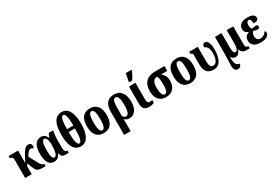

<svg xmlns="http://www.w3.org/2000/svg" viewBox="91 -2163 5455 3771"><g transform="rotate(-30 2819.0 -278.0)"><path d="M79 -422Q79 -457 62 -470Q45 -483 25 -483H13V-536H228V-331Q228 -295 225 -250L279 -350Q318 -425 346 -465.5Q374 -506 399 -523Q424 -540 455 -540Q493 -540 511 -520Q529 -500 529 -467Q529 -441 511 -418Q490 -446 460 -446Q436 -446 415 -428Q394 -410 364 -365L342 -331L452 -130Q474 -89 493.5 -71Q513 -53 538 -53H544V0H497Q430 0 396 -9Q362 -18 343.5 -40Q325 -62 306 -109L256 -229L228 -176V0H79Z M567 -267Q567 -407 615.5 -476.5Q664 -546 750 -546Q842 -546 879 -447H885Q894 -475 902.5 -495Q911 -515 927 -536H1023Q1015 -505 1008 -445Q1001 -385 1001 -333V-161Q1001 -102 1015 -77.5Q1029 -53 1062 -53H1068V0H992Q940 0 917 -23Q894 -46 883 -95H876Q857 -43 822.5 -16.5Q788 10 734 10Q652 10 609.5 -57.5Q567 -125 567 -267ZM857 -308V-345Q851 -411 831.5 -444.5Q812 -478 787 -478Q750 -478 733.5 -425.5Q717 -373 717 -267Q717 -160 731.5 -111Q746 -62 781 -62Q821 -62 839 -129Q857 -196 857 -308Z M1117 -379Q1117 -764 1343 -764Q1453 -764 1509 -663.5Q1565 -563 1565 -378Q1565 -193 1508.5 -91.5Q1452 10 1342 10Q1227 10 1172 -90.5Q1117 -191 1117 -379ZM1415 -419Q1413 -564 1395.5 -631.5Q1378 -699 1343 -699Q1307 -699 1289 -631.5Q1271 -564 1269 -419ZM1413 -354H1269Q1270 -201 1287.5 -127.5Q1305 -54 1342 -54Q1378 -54 1395.5 -128Q1413 -202 1413 -354Z M1636 -270Q1636 -549 1862 -549Q1968 -549 2026.5 -478.5Q2085 -408 2085 -270Q2085 10 1859 10Q1753 10 1694.5 -61Q1636 -132 1636 -270ZM1935 -270Q1935 -380 1917.5 -432.5Q1900 -485 1860 -485Q1821 -485 1804 -432.5Q1787 -380 1787 -270Q1787 -160 1804.5 -106.5Q1822 -53 1861 -53Q1901 -53 1918 -106.5Q1935 -160 1935 -270Z M2186 -286Q2186 -412 2241 -480.5Q2296 -549 2408 -549Q2513 -549 2573.5 -473Q2634 -397 2634 -258Q2634 -124 2580 -56.5Q2526 11 2438 11Q2379 11 2331 -35Q2333 1 2333 49V240H2186ZM2484 -260Q2484 -374 2465 -429.5Q2446 -485 2404 -485Q2365 -485 2349 -435.5Q2333 -386 2333 -293V-105Q2347 -82 2363 -69Q2379 -56 2402 -56Q2484 -56 2484 -260Z M2743 -145V-536H2890V-164Q2890 -114 2903 -92Q2916 -70 2946 -70Q2972 -70 3006 -80V-15Q2989 -6 2958 2Q2927 10 2891 10Q2818 10 2780.5 -26Q2743 -62 2743 -145ZM2786 -621 2799 -684Q2803 -707 2808.5 -735Q2814 -763 2820 -796H2951V-784Q2917 -697 2858 -606H2786Z M3050 -249Q3050 -392 3125 -464Q3200 -536 3331 -536H3548V-426H3410Q3452 -392 3476 -345.5Q3500 -299 3500 -228Q3500 -124 3442.5 -57Q3385 10 3272 10Q3167 10 3108.5 -59.5Q3050 -129 3050 -249ZM3348 -227Q3348 -367 3324 -426H3307Q3257 -426 3228.5 -382Q3200 -338 3200 -242Q3200 -152 3220.5 -101.5Q3241 -51 3278 -51Q3348 -51 3348 -227Z M3598 -270Q3598 -549 3824 -549Q3930 -549 3988.5 -478.5Q4047 -408 4047 -270Q4047 10 3821 10Q3715 10 3656.5 -61Q3598 -132 3598 -270ZM3897 -270Q3897 -380 3879.5 -432.5Q3862 -485 3822 -485Q3783 -485 3766 -432.5Q3749 -380 3749 -270Q3749 -160 3766.5 -106.5Q3784 -53 3823 -53Q3863 -53 3880 -106.5Q3897 -160 3897 -270Z M4156 -217V-419Q4156 -458 4147.5 -470.5Q4139 -483 4113 -483H4108V-536H4303V-210Q4303 -131 4323 -97Q4343 -63 4386 -63Q4440 -63 4469.5 -123.5Q4499 -184 4499 -288Q4499 -373 4471.5 -413Q4444 -453 4406 -464Q4406 -499 4421 -521.5Q4436 -544 4467 -544Q4510 -544 4537 -486Q4564 -428 4564 -322Q4564 -175 4513.5 -82.5Q4463 10 4353 10Q4156 10 4156 -217Z M4683 109Q4683 82 4687 2Q4693 -114 4693 -225V-536H4841V-200Q4841 -143 4854 -109Q4867 -75 4895 -75Q4925 -75 4942 -117Q4959 -159 4959 -229V-536H5107V-134Q5107 -88 5119 -70.5Q5131 -53 5164 -53H5172V0H5090Q5044 0 5011.5 -25.5Q4979 -51 4967 -93H4963Q4941 -42 4915.5 -16Q4890 10 4849 10Q4784 10 4751 -52Q4749 54 4769.5 104Q4790 154 4851 163Q4851 196 4827.5 218Q4804 240 4767 240Q4730 240 4706.5 209Q4683 178 4683 109Z M5214 -147Q5214 -203 5241.5 -236.5Q5269 -270 5315 -284V-289Q5228 -319 5228 -401Q5228 -470 5281.5 -509Q5335 -548 5431 -548Q5595 -548 5595 -450Q5595 -420 5570.5 -403Q5546 -386 5483 -386Q5483 -439 5470.5 -465Q5458 -491 5430 -491Q5404 -491 5390 -468Q5376 -445 5376 -405Q5376 -367 5386 -341Q5396 -315 5413 -311Q5452 -326 5491 -326Q5514 -326 5528 -316.5Q5542 -307 5542 -288Q5542 -244 5483 -244Q5463 -244 5442 -249.5Q5421 -255 5405 -264Q5387 -254 5375.5 -229.5Q5364 -205 5364 -165Q5364 -112 5386 -86.5Q5408 -61 5454 -61Q5538 -61 5591 -144Q5614 -131 5614 -102Q5614 -56 5566 -23Q5518 10 5419 10Q5318 10 5266 -31.5Q5214 -73 5214 -147Z"/></g></svg>

Font: Noto Serif CondExtraBold
Style: Regular
Weight: 800
Width: 3
Designer: Monotype Design Team
Foundry: Monotype Imaging Inc.
Version: Version 1.001